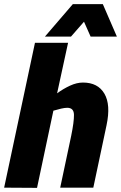

<svg xmlns="http://www.w3.org/2000/svg" viewBox="-31 -907 585 928"><path d="M148 1 -11 0 138 -700H298L245 -456Q275 -478 307.5 -493Q340 -508 370 -508Q442 -508 473.5 -454.5Q505 -401 484 -302L473 -250L420 0H260L313 -250Q327 -318 326.5 -352Q326 -386 294 -386Q282 -386 264.5 -382Q247 -378 227 -372ZM186 -730 321 -887H466L534 -730H407L375 -802L312 -730Z"/></svg>

Font: Epunda Sans ExtraBold
Style: Italic
Weight: 800
Italic angle: -12.0243°
Designer: Simon Atzbach
Foundry: typofactur
Version: Version 2.204; ttfautohint (v1.8.4.7-5d5b)